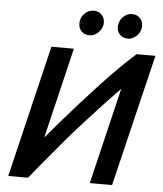

<svg xmlns="http://www.w3.org/2000/svg" viewBox="-59 -952 853 1004"><g transform="rotate(5 367.0 -450.0)"><path d="M22 0 188 -693H306L192 -217Q227 -259 270 -308.5Q313 -358 359.5 -410Q406 -462 454 -513.5Q502 -565 547.5 -610.5Q593 -656 635 -693H734L567 0H450L571 -506Q529 -463 482.5 -413Q436 -363 388 -310Q340 -257 294 -203Q248 -149 205.5 -97.5Q163 -46 126 0ZM583 -770Q557 -770 541 -786Q525 -802 525 -827Q525 -857 545.5 -878.5Q566 -900 593 -900Q619 -900 635 -883.5Q651 -867 651 -842Q651 -823 641 -806.5Q631 -790 615.5 -780Q600 -770 583 -770ZM381 -770Q355 -770 339 -786Q323 -802 323 -827Q323 -857 343.5 -878.5Q364 -900 392 -900Q418 -900 434 -883.5Q450 -867 450 -842Q450 -823 440 -806.5Q430 -790 414.5 -780Q399 -770 381 -770Z"/></g></svg>

Font: Ubuntu Sans SemiBold
Style: Italic
Weight: 600
Italic angle: -13.5°
Designer: Dalton Maag Ltd
Foundry: Dalton Maag Ltd
Version: Version 1.006